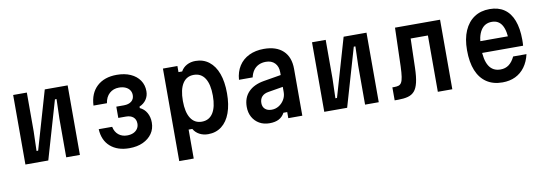

<svg xmlns="http://www.w3.org/2000/svg" viewBox="-60 -1033 4670 1645"><g transform="rotate(-10 2275.0 -210.5)"><path d="M88 0V-605H207V-267L202 -98H216L363 -605H562V0H443V-338L448 -506H434L287 0Z M990 17Q888 17 826 -37Q764 -91 759 -189H876Q885 -144 915.5 -119Q946 -94 990 -94Q1022 -94 1045 -104.5Q1068 -115 1081 -134.5Q1094 -154 1094 -179Q1094 -215 1071 -235Q1048 -255 1007 -255H941V-353H1007Q1049 -353 1073 -372.5Q1097 -392 1097 -426Q1097 -451 1084 -470Q1071 -489 1047 -499.5Q1023 -510 991 -510Q942 -510 908.5 -480Q875 -450 867 -396H750Q755 -503 819 -562Q883 -621 991 -621Q1060 -621 1111 -598Q1162 -575 1190 -534Q1218 -493 1218 -439Q1218 -398 1196.5 -366.5Q1175 -335 1137 -319V-306Q1175 -289 1196 -252Q1217 -215 1217 -167Q1217 -112 1188.5 -71Q1160 -30 1109.5 -6.5Q1059 17 990 17Z M1391 200V-605H1517V-552H1549Q1567 -585 1600.5 -603Q1634 -621 1676 -621Q1744 -621 1793.5 -582.5Q1843 -544 1869 -473Q1895 -402 1895 -302Q1895 -203 1869 -131.5Q1843 -60 1793.5 -22Q1744 16 1676 16Q1634 16 1600.5 -2Q1567 -20 1549 -52H1517V200ZM1641 -99Q1705 -99 1738.5 -151.5Q1772 -204 1772 -302Q1772 -401 1738.5 -453.5Q1705 -506 1641 -506Q1578 -506 1544.5 -453.5Q1511 -401 1511 -302Q1511 -204 1544.5 -151.5Q1578 -99 1641 -99Z M2385 -377V-274L2247 -251Q2209 -245 2189.5 -223.5Q2170 -202 2170 -167Q2170 -134 2191 -115Q2212 -96 2248 -96Q2282 -96 2310.5 -113.5Q2339 -131 2357 -161Q2375 -191 2375 -227V-400Q2375 -450 2346.5 -479.5Q2318 -509 2269 -509Q2234 -509 2206.5 -496Q2179 -483 2161 -458Q2143 -433 2135 -397H2016Q2021 -466 2053.5 -516.5Q2086 -567 2142 -594Q2198 -621 2271 -621Q2379 -621 2438 -565.5Q2497 -510 2497 -407V0H2375V-53H2342Q2324 -19 2292 -2Q2260 15 2211 15Q2160 15 2122 -7Q2084 -29 2062.5 -67.5Q2041 -106 2041 -157Q2041 -236 2088.5 -285.5Q2136 -335 2224 -350Z M2688 0V-605H2807V-267L2802 -98H2816L2963 -605H3162V0H3043V-338L3048 -506H3034L2887 0Z M3299 8V-105H3315Q3339 -105 3354 -110Q3369 -115 3378.5 -131Q3388 -147 3393 -180Q3398 -213 3400 -268L3410 -605H3802V0H3676V-490H3526L3519 -236Q3517 -158 3505.5 -109.5Q3494 -61 3472 -36Q3450 -11 3415 -1.5Q3380 8 3330 8Z M4078 -364H4395L4352 -313Q4352 -412 4323 -461Q4294 -510 4235 -510Q4172 -510 4139 -457.5Q4106 -405 4106 -307Q4106 -201 4139 -148Q4172 -95 4239 -95Q4281 -95 4311.5 -117.5Q4342 -140 4364 -186H4480Q4465 -121 4431.5 -75.5Q4398 -30 4349 -6.5Q4300 17 4237 17Q4156 17 4099.5 -20.5Q4043 -58 4013.5 -130Q3984 -202 3984 -307Q3984 -406 4014.5 -476Q4045 -546 4101 -583.5Q4157 -621 4235 -621Q4310 -621 4361.5 -586Q4413 -551 4439.5 -482Q4466 -413 4466 -314Q4466 -300 4465.5 -286.5Q4465 -273 4464 -262H4078Z"/></g></svg>

Font: Martian Mono SemiCondensed Medium
Style: Regular
Weight: 500
Width: 4
Designer: Roman Shamin
Foundry: Evil Martians
Version: Version 1.000